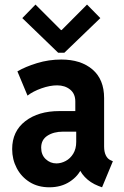

<svg xmlns="http://www.w3.org/2000/svg" viewBox="-20 -796 531 824"><path d="M191.9 7.8Q143.1 7.8 107.2 -14.6Q71.3 -37.1 51.8 -74.5Q32.2 -111.8 32.2 -156.2Q32.2 -232.4 88.4 -275.9Q144.5 -319.3 234.9 -319.3H322.8V-231H250.5Q210.4 -231 183.6 -213.6Q156.7 -196.3 156.7 -162.1Q156.7 -131.3 176.3 -113Q195.8 -94.7 222.2 -94.7Q242.2 -94.7 262 -105.2Q281.7 -115.7 294.4 -136.5Q307.1 -157.2 307.1 -187V-252.4L303.2 -275.9V-360.4Q303.2 -393.6 281 -411.6Q258.8 -429.7 225.1 -429.7Q194.3 -429.7 158.2 -417Q122.1 -404.3 98.1 -385.7L54.7 -489.7Q88.9 -509.8 138.9 -525.1Q189 -540.5 243.2 -540.5Q327.1 -540.5 377 -497.8Q426.8 -455.1 426.8 -375V-167Q426.8 -144.5 434.1 -129.4Q441.4 -114.3 454.6 -108.4L464.4 -104L418 7.8L402.3 2Q367.2 -11.7 343.8 -36.6Q320.3 -61.5 316.9 -86.4L346.7 -62.5H291L331.5 -77.1Q316.9 -41 279.8 -16.6Q242.7 7.8 191.9 7.8ZM132.3 -776.4 241.7 -667H244.6L353.5 -776.4L410.6 -718.3L256.3 -569.8H229.5L75.7 -718.3Z"/></svg>

Font: Reddit Sans Condensed
Style: Bold
Weight: 700
Designer: Stephen Hutchings
Foundry: Reddit
Version: Version 1.014